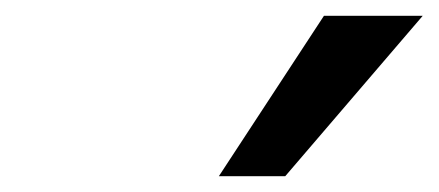

<svg xmlns="http://www.w3.org/2000/svg" viewBox="-20 -777 555 243"><path d="M257 -554 390 -757H515L341 -554Z"/></svg>

Font: Nunito Sans
Style: Bold Italic
Weight: 700
Italic angle: -9°
Designer: Vernon Adams
Foundry: Vernon Adams
Version: Version 3.006; ttfautohint (v1.8.3)